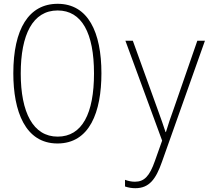

<svg xmlns="http://www.w3.org/2000/svg" viewBox="-20 -744 1167 1009"><path d="M282 10C451 10 513 -155 513 -359C513 -575 443 -724 283 -724C131 -724 50 -591 50 -359C50 -160 112 10 282 10ZM283 -26C154 -26 89 -153 89 -358C89 -562 152 -689 283 -689C410 -689 474 -570 474 -358C474 -148 412 -26 283 -26ZM691 245C764 245 799 198 831 107L1057 -530H1017L894 -175C875 -123 864 -90 852 -50H850C838 -86 828 -116 807 -173L678 -530H639L832 -5L794 102C766 182 738 211 689 211C670 211 654 207 637 201V236C655 242 672 245 691 245Z"/></svg>

Font: Noto Sans Mono SemiCondensed ExtraLight
Style: Regular
Weight: 200
Width: 4
Designer: Monotype Design Team
Foundry: Monotype Imaging Inc.
Version: Version 2.014